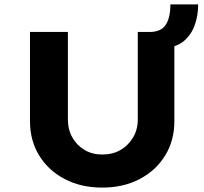

<svg xmlns="http://www.w3.org/2000/svg" viewBox="-20 -845 927 871"><path d="M444 6Q347 6 273 -33Q199 -72 157.5 -140Q116 -208 116 -295V-700H288V-302Q288 -257 308.5 -221Q329 -185 364 -164.5Q399 -144 444 -144Q491 -144 526.5 -164.5Q562 -185 583.5 -221Q605 -257 605 -302V-700H659Q710 -700 731.5 -732Q753 -764 753 -825H879Q879 -774 863 -730Q847 -686 813 -658Q779 -630 724 -627L771 -669V-295Q771 -208 729.5 -140Q688 -72 614 -33Q540 6 444 6Z"/></svg>

Font: Lexend Exa
Style: Bold
Weight: 700
Designer: Bonnie Shaver-Troup, Thomas Jockin
Foundry: Lexend
Version: Version 1.007